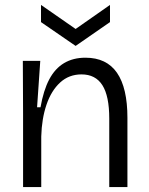

<svg xmlns="http://www.w3.org/2000/svg" viewBox="-20 -762 606 782"><path d="M74 0V-297L73 -514H144L131 -325H145Q157 -394 180.5 -438.5Q204 -483 241 -505Q278 -527 328 -527Q414 -527 456.5 -465.5Q499 -404 499 -282V0H425V-279Q425 -371 397 -415Q369 -459 312 -459Q261 -459 225 -426Q189 -393 169.5 -336Q150 -279 148 -206V0ZM147 -742 288 -644 428 -742V-672L288 -575L147 -672Z"/></svg>

Font: Bricolage Grotesque 36pt Light
Style: Regular
Weight: 300
Designer: Mathieu Triay
Foundry: Atelier Triay
Version: Version 1.001;gftools[0.9.33.dev8+g029e19f]